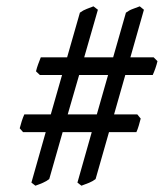

<svg xmlns="http://www.w3.org/2000/svg" viewBox="-20 -651 519 609"><path d="M194.8 -288.1H287.1L322.8 -413.1H231ZM393.6 -469.2H467.3L479.5 -457Q477.1 -446.3 472.7 -433.8Q468.3 -421.4 464.4 -413.1H377.4L341.8 -288.1H415.5L426.3 -274.9Q423.8 -265.1 420.2 -252.7Q416.5 -240.2 412.6 -231.9H325.7L283.2 -83Q274.4 -76.2 262.7 -71.3Q251 -66.4 238.3 -62L225.6 -71.8L271 -231.9H178.7L136.2 -83Q127.4 -76.2 116.2 -71.3Q105 -66.4 92.3 -62L79.6 -71.8L125 -231.9H53.2L42.5 -244.1Q44.9 -253.9 48.8 -266.1Q52.7 -278.3 57.1 -288.1H141.1L176.8 -413.1H106.4L94.2 -424.8Q96.7 -435.5 101.1 -447.5Q105.5 -459.5 109.4 -469.2H192.9L233.4 -610.8Q244.1 -618.7 254.9 -622.6Q265.6 -626.5 276.4 -630.9L290.5 -620.1L247.1 -469.2H338.9L379.4 -610.8Q390.1 -618.7 401.1 -622.6Q412.1 -626.5 423.3 -630.9L436.5 -620.1Z"/></svg>

Font: Gentium Basic
Style: Regular
Weight: 400
Designer: J. Victor Gaultney and Annie Olsen
Foundry: SIL International
Version: Version 1.100